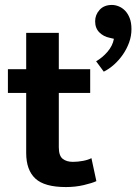

<svg xmlns="http://www.w3.org/2000/svg" viewBox="-20 -757 552 777"><path d="M345 -381H218V-161Q218 -127 233.5 -114.5Q249 -102 275 -102Q295 -102 316 -106Q337 -110 350 -117L370 -24Q353 -16 319 -8Q285 0 247 0Q160 0 123 -34.5Q86 -69 86 -138V-381H12V-477H86V-624H218V-477H345ZM424 -604Q399 -609 382 -626Q365 -643 365 -671Q365 -697 383 -717Q401 -737 433 -737Q446 -737 460 -731.5Q474 -726 485.5 -714.5Q497 -703 504.5 -684.5Q512 -666 512 -639Q512 -611 502.5 -585Q493 -559 477.5 -536.5Q462 -514 442 -496Q422 -478 400 -467L369 -509Q395 -524 415.5 -548Q436 -572 441 -600Z"/></svg>

Font: Mukta Mahee
Style: Bold
Weight: 700
Designer: Shuchita Grover, Noopur Datye, Girish Dalvi, Yashodeep Gholap
Foundry: Ek Type
Version: Version 2.538;PS 1.000;hotconv 16.6.51;makeotf.lib2.5.65220;